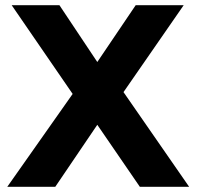

<svg xmlns="http://www.w3.org/2000/svg" viewBox="-20 -720 761 740"><path d="M25 -700H209L355 -481L503 -700H688L456 -365L709 0H519L355 -239L193 0H8L260 -358Z"/></svg>

Font: Alexandria SemiBold
Style: Regular
Weight: 600
Designer: Mohamed Gaber
Foundry: Kief Type Foundry
Version: Version 5.100